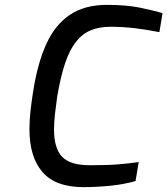

<svg xmlns="http://www.w3.org/2000/svg" viewBox="-20 -763 688 789"><path d="M323 6Q208 6 154.5 -56Q101 -118 101 -232Q101 -268 105.5 -308.5Q110 -349 116 -386Q134 -502 170 -581.5Q206 -661 267 -702Q328 -743 419 -743Q499 -743 555 -731.5Q611 -720 648 -709L635 -631Q589 -640 538.5 -646.5Q488 -653 434 -653Q388 -653 353 -638.5Q318 -624 292 -591Q266 -558 247.5 -503Q229 -448 215 -366Q210 -331 206 -295Q202 -259 202 -231Q202 -154 235 -119Q268 -84 349 -84Q421 -84 464.5 -87.5Q508 -91 550 -97L537 -19Q488 -5 431.5 0.5Q375 6 323 6Z"/></svg>

Font: Exo Thin Medium
Style: Italic
Weight: 500
Italic angle: -9°
Version: Version 2.000